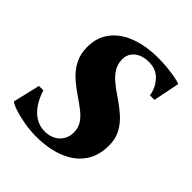

<svg xmlns="http://www.w3.org/2000/svg" viewBox="-164 -618 723 723"><g transform="rotate(45 198.0 -256.5)"><path d="M363.5 -401.5H339.5Q334.5 -435.5 311 -461.8Q287.5 -488 248 -488Q227 -488 209.2 -481Q191.5 -474 180.5 -459.5Q169.5 -445 169.5 -423Q169.5 -399 181 -380Q192.5 -361 212 -344.5Q231.5 -328 256.5 -311.5Q288.5 -290 312.5 -268.5Q336.5 -247 350.5 -220.5Q364.5 -194 364.5 -158Q364.5 -116.5 349 -85Q333.5 -53.5 304.5 -32Q275.5 -10.5 235.2 0.5Q195 11.5 145.5 11.5Q114 11.5 82.5 6Q51 0.5 26.8 -7.5Q2.5 -15.5 -6.5 -23L19 -131H42.5Q50.5 -104 65.5 -79.8Q80.5 -55.5 103.2 -40.2Q126 -25 156 -25Q178.5 -25 196.8 -34.2Q215 -43.5 225.5 -60.5Q236 -77.5 236 -99.5Q236 -123 225.2 -140.8Q214.5 -158.5 194.2 -174.8Q174 -191 145.5 -210Q119.5 -227.5 96 -248.8Q72.5 -270 58 -298.2Q43.5 -326.5 43.5 -364Q43.5 -414.5 71 -450.2Q98.5 -486 148 -504.8Q197.5 -523.5 264 -523.5Q287.5 -523.5 312 -521Q336.5 -518.5 356.2 -514.8Q376 -511 385 -507Z"/></g></svg>

Font: Merriweather 120pt
Style: Bold Italic
Weight: 700
Italic angle: -7.8°
Version: Version 2.101